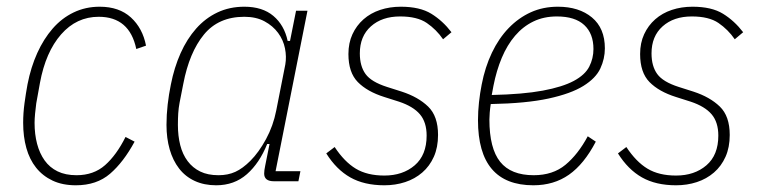

<svg xmlns="http://www.w3.org/2000/svg" viewBox="-20 -540 2264 572"><path d="M206 12Q166 12 136.5 -2Q107 -16 87.5 -40.5Q68 -65 58.5 -99Q49 -133 49 -174Q49 -203 53 -232.5Q57 -262 62 -289Q72 -340 91 -382Q110 -424 137 -455Q164 -486 199.5 -503Q235 -520 277 -520Q335 -520 370 -488Q405 -456 415 -404L386 -394Q366 -490 274 -490Q208 -490 162 -437.5Q116 -385 99 -293L88 -232Q86 -218 84.5 -201.5Q83 -185 83 -174Q83 -140 90.5 -111.5Q98 -83 113 -62Q128 -41 151.5 -29.5Q175 -18 208 -18Q259 -18 293 -48Q327 -78 354 -132L381 -118Q348 -57 308 -22.5Q268 12 206 12Z M796 0Q767 0 767 -23Q767 -32 770 -46L783 -111H776Q753 -54 715.5 -21Q678 12 624 12Q588 12 560 -1Q532 -14 513.5 -38Q495 -62 485.5 -95Q476 -128 476 -168Q476 -198 479.5 -228.5Q483 -259 489 -288Q499 -339 518 -381.5Q537 -424 564.5 -455Q592 -486 628 -503Q664 -520 708 -520Q762 -520 794.5 -492.5Q827 -465 837 -418H844L862 -508H896L801 -30H875L869 0ZM631 -18Q659 -18 681 -28Q703 -38 726 -61Q751 -86 772.5 -125.5Q794 -165 803 -211L830 -348Q834 -371 829 -396Q824 -421 808.5 -442Q793 -463 768 -476.5Q743 -490 708 -490Q631 -490 587.5 -437Q544 -384 526 -290L515 -234Q512 -218 511 -202.5Q510 -187 510 -168Q510 -135 517 -107.5Q524 -80 539 -60Q554 -40 576.5 -29Q599 -18 631 -18Z M1125 12Q1065 12 1023.5 -11.5Q982 -35 952 -83L977 -102Q1006 -58 1040 -37.5Q1074 -17 1125 -17Q1180 -17 1215.5 -47.5Q1251 -78 1251 -136Q1251 -176 1231 -199.5Q1211 -223 1169 -237L1125 -251Q1074 -267 1046 -295.5Q1018 -324 1018 -379Q1018 -412 1030 -438Q1042 -464 1063 -482.5Q1084 -501 1112.5 -510.5Q1141 -520 1174 -520Q1231 -520 1265 -499Q1299 -478 1325 -444L1300 -423Q1280 -452 1251.5 -471.5Q1223 -491 1172 -491Q1118 -491 1085 -461.5Q1052 -432 1052 -381Q1052 -343 1069 -319.5Q1086 -296 1133 -281L1177 -267Q1226 -251 1255.5 -222.5Q1285 -194 1285 -138Q1285 -101 1272.5 -73Q1260 -45 1238 -26Q1216 -7 1187 2.5Q1158 12 1125 12Z M1569 12Q1404 12 1404 -182Q1404 -208 1407 -235.5Q1410 -263 1415 -288Q1425 -340 1445.5 -383Q1466 -426 1495.5 -456.5Q1525 -487 1561.5 -503.5Q1598 -520 1642 -520Q1705 -520 1743.5 -488Q1782 -456 1782 -396Q1782 -365 1768.5 -336Q1755 -307 1718 -284Q1681 -261 1614.5 -246.5Q1548 -232 1442 -230Q1440 -217 1439 -204.5Q1438 -192 1438 -184Q1438 -98 1470 -58Q1502 -18 1570 -18Q1627 -18 1664.5 -49Q1702 -80 1731 -134L1755 -118Q1720 -51 1675 -19.5Q1630 12 1569 12ZM1639 -491Q1600 -491 1569 -476Q1538 -461 1514.5 -433.5Q1491 -406 1475 -368Q1459 -330 1450 -284L1445 -257Q1538 -259 1597 -270Q1656 -281 1689.5 -299Q1723 -317 1735.5 -341.5Q1748 -366 1748 -394Q1748 -440 1720.5 -465.5Q1693 -491 1639 -491Z M1994 12Q1934 12 1892.5 -11.5Q1851 -35 1821 -83L1846 -102Q1875 -58 1909 -37.5Q1943 -17 1994 -17Q2049 -17 2084.5 -47.5Q2120 -78 2120 -136Q2120 -176 2100 -199.5Q2080 -223 2038 -237L1994 -251Q1943 -267 1915 -295.5Q1887 -324 1887 -379Q1887 -412 1899 -438Q1911 -464 1932 -482.5Q1953 -501 1981.5 -510.5Q2010 -520 2043 -520Q2100 -520 2134 -499Q2168 -478 2194 -444L2169 -423Q2149 -452 2120.5 -471.5Q2092 -491 2041 -491Q1987 -491 1954 -461.5Q1921 -432 1921 -381Q1921 -343 1938 -319.5Q1955 -296 2002 -281L2046 -267Q2095 -251 2124.5 -222.5Q2154 -194 2154 -138Q2154 -101 2141.5 -73Q2129 -45 2107 -26Q2085 -7 2056 2.5Q2027 12 1994 12Z"/></svg>

Font: IBM Plex Sans Condensed ExtraLight
Style: Italic
Weight: 200
Width: 3
Italic angle: -11°
Designer: Mike Abbink, Paul van der Laan, Pieter van Rosmalen
Foundry: Bold Monday
Version: Version 1.3